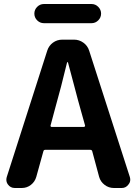

<svg xmlns="http://www.w3.org/2000/svg" viewBox="-20 -938 681 958"><path d="M436.5 -918Q456.1 -918 470.2 -903.8Q484.4 -889.6 484.4 -870.1Q484.4 -850.6 470.2 -836.4Q456.1 -822.3 436.5 -822.3H199.2Q179.7 -822.3 165.5 -836.4Q151.4 -850.6 151.4 -870.1Q151.4 -889.6 165.5 -903.8Q179.7 -918 199.2 -918ZM232.4 -312.5Q231.4 -309.6 232.9 -307.1Q234.4 -304.7 237.3 -304.7H398.4Q401.4 -304.7 403.3 -307.1Q405.3 -309.6 404.3 -312.5L383.8 -385.7Q371.1 -429.7 348.6 -516.1Q326.2 -602.5 319.3 -626Q319.3 -627.9 317.4 -627.9Q315.4 -627.9 314.5 -626Q286.1 -506.8 252 -385.7ZM547.9 0Q522.5 0 502 -15.6Q481.4 -31.2 474.6 -55.7L440.4 -182.6Q438.5 -190.4 430.7 -190.4H205.1Q198.2 -190.4 196.3 -182.6L161.1 -55.7Q154.3 -31.2 134.3 -15.6Q114.3 0 88.9 0H53.7Q32.2 0 19.5 -17.6Q11.7 -28.3 11.7 -41Q11.7 -47.9 13.7 -54.7L215.8 -685.5Q223.6 -710 244.1 -725.1Q264.6 -740.2 291 -740.2H349.6Q375 -740.2 396 -725.1Q417 -710 424.8 -685.5L627.9 -54.7Q629.9 -47.9 629.9 -41Q629.9 -28.3 621.1 -17.6Q608.4 0 587.9 0Z"/></svg>

Font: Gen Jyuu Gothic P Bold
Style: Bold
Weight: 700
Designer: [Source Han Sans]
Ryoko NISHIZUKA  (kana & ideographs); Paul D. Hunt (Latin, Greek & Cyrillic); Wenlong ZHANG  (bopomofo
Version: Version 1.002.20150607